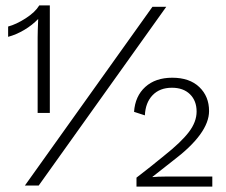

<svg xmlns="http://www.w3.org/2000/svg" viewBox="-20 -685 834 709"><path d="M164 -665V-268H119V-547Q119 -567 121 -615Q99 -592 69.5 -574.5Q40 -557 10 -549V-587Q40 -595 75 -617.5Q110 -640 125 -665ZM543 -660H594L123 0H72ZM484 -29Q535 -68 586 -110Q649 -160 677.5 -197.5Q706 -235 706 -273Q706 -313 681.5 -337Q657 -361 615 -361Q570 -361 543.5 -333.5Q517 -306 515 -259L475 -272Q479 -330 516.5 -364Q554 -398 616 -398Q680 -398 716 -363.5Q752 -329 752 -275Q752 -192 618 -91L543 -32V-31Q563 -33 589 -33H764V4H484Z"/></svg>

Font: Work Sans Light
Style: Regular
Weight: 300
Designer: Wei Huang
Foundry: Wei Huang
Version: Version 1.500